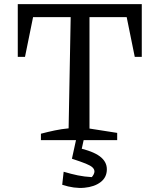

<svg xmlns="http://www.w3.org/2000/svg" viewBox="-20 -678 752 929"><path d="M666 -658V-403H632L593 -595H413V-56L547 -35V0H178V-31Q212 -40 245.5 -47Q279 -54 312 -57L322 -595H140L101 -403H66V-658ZM281 216 288 153Q325 164 356.5 170.5Q388 177 424 179Q429 174 433 166Q437 158 437 152Q437 141 427.5 132Q418 123 394.5 113.5Q371 104 328 90L353 36Q429 53 463 78.5Q497 104 497 141Q497 180 467 203Q437 226 388 230.5Q339 235 281 216ZM351 -15H388L365 90H328Z"/></svg>

Font: Piazzolla Thin Medium
Style: Regular
Weight: 500
Version: Version 2.005